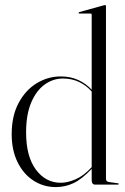

<svg xmlns="http://www.w3.org/2000/svg" viewBox="-20 -750 508 780"><path d="M27.5 -205Q27.5 -279 55.5 -331.5Q83.5 -384 129 -411.8Q174.5 -439.5 227 -439.5Q267 -439.5 298.5 -424.8Q330 -410 352.5 -385.5V-690Q352.5 -695 347.5 -695H302Q299.5 -695 299.5 -697.5Q299.5 -700 302.5 -701L400 -728Q404 -729.5 406.5 -729.5Q410.5 -729.5 410.5 -725V-23Q410.5 -12.5 422.5 -10.5L458 -5.5Q462.5 -5.5 462.5 -2.5Q462.5 0 459 0H367Q352.5 0 352.5 -18V-64Q312 -21.5 278.2 -5.8Q244.5 10 206.5 10Q156.5 10 115.8 -16.5Q75 -43 51.2 -91.5Q27.5 -140 27.5 -205ZM86 -212Q86 -114.5 125.8 -61Q165.5 -7.5 227 -7.5Q254.5 -7.5 287.5 -21.8Q320.5 -36 352.5 -71V-378Q332 -402 302.2 -416.5Q272.5 -431 235.5 -431Q195 -431 161 -406.2Q127 -381.5 106.5 -332.8Q86 -284 86 -212Z"/></svg>

Font: Fraunces 144pt Light
Style: Regular
Weight: 300
Version: Version 1.000;[b76b70a41]